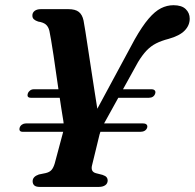

<svg xmlns="http://www.w3.org/2000/svg" viewBox="-20 -736 767 756"><path d="M335 -255.5 510.5 -581Q540 -633 565 -662.2Q590 -691.5 613.8 -703.5Q637.5 -715.5 663 -715.5Q695.5 -715.5 711.2 -700.2Q727 -685 727 -662.5Q727 -636 707 -615.5Q687 -595 644 -583Q615 -575.5 594.5 -565Q574 -554.5 557.2 -537Q540.5 -519.5 523.5 -491.5L393.5 -256.5Q383.5 -240.5 379.2 -229Q375 -217.5 372 -206.5L343 -87.5Q339 -73.5 342.8 -65.2Q346.5 -57 358 -54L383.5 -47.5Q395.5 -43.5 399.8 -38Q404 -32.5 404 -26Q404 -13.5 394.5 -6.8Q385 0 368.5 0H137Q121.5 0 115 -6Q108.5 -12 108.5 -22.5Q108.5 -40.5 133 -49L160 -54.5Q175 -58 182.8 -66.8Q190.5 -75.5 195.5 -92.5L228 -214Q232.5 -229 231.2 -244Q230 -259 227 -274.5Q225 -286 221 -312Q217 -338 211.8 -373Q206.5 -408 201.2 -445.8Q196 -483.5 190.8 -518Q185.5 -552.5 181.2 -578.2Q177 -604 174.5 -614.5Q170.5 -631 160.5 -639.5Q150.5 -648 130.5 -651Q119.5 -654.5 113.5 -660Q107.5 -665.5 107.5 -674Q107 -685.5 116 -692.8Q125 -700 141 -700H249Q276.5 -700 290.2 -689.2Q304 -678.5 309 -655Q311.5 -642.5 316.2 -612.5Q321 -582.5 327 -542.2Q333 -502 339.8 -458.2Q346.5 -414.5 352.8 -373.8Q359 -333 364.2 -301.5Q369.5 -270 372.5 -255ZM57.5 -233.5Q60 -241 66.8 -245.5Q73.5 -250 81.5 -250H543Q553 -250 557.2 -245.5Q561.5 -241 559.5 -233.5Q557 -225.5 549.8 -221.2Q542.5 -217 533 -217H70Q53 -217 57.5 -233.5ZM89.5 -367.5Q92 -375 98.5 -379.8Q105 -384.5 113 -384.5H302L308 -351H102Q84.5 -351 89.5 -367.5ZM425.5 -351 448.5 -384.5H576.5Q585.5 -384.5 589.5 -379.8Q593.5 -375 591 -367.5Q588.5 -359.5 582 -355.2Q575.5 -351 566.5 -351Z"/></svg>

Font: Fraunces SemiBold
Style: Italic
Weight: 600
Italic angle: -16°
Version: Version 1.000;[b76b70a41]